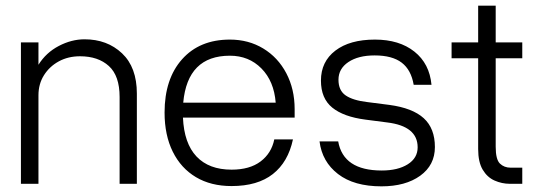

<svg xmlns="http://www.w3.org/2000/svg" viewBox="-20 -650 1901 679"><path d="M54 -500H116V-421Q143 -464 188 -487.5Q233 -511 279 -511Q359 -511 411.5 -461.5Q464 -412 464 -319V0H403V-307Q403 -382 365 -416.5Q327 -451 263 -451Q221 -451 188 -433Q155 -415 135.5 -384Q116 -353 116 -313V0H54Z M562 -252Q562 -371 624 -440.5Q686 -510 793 -510Q859 -510 911 -478.5Q963 -447 992.5 -391Q1022 -335 1022 -264V-234H627Q631 -143 675 -96.5Q719 -50 799 -50Q863 -50 901.5 -79Q940 -108 950 -157H1016Q999 -77 945 -34.5Q891 8 799 8Q726 8 673 -23.5Q620 -55 591 -113.5Q562 -172 562 -252ZM793 -453Q643 -453 628 -287H955Q949 -363 904.5 -408Q860 -453 793 -453Z M1349 -217 1272 -227Q1195 -237 1155 -269.5Q1115 -302 1115 -365Q1115 -432 1166 -471Q1217 -510 1306 -510Q1392 -510 1445.5 -467.5Q1499 -425 1506 -350H1443Q1434 -403 1400.5 -428.5Q1367 -454 1305 -454Q1247 -454 1212 -430.5Q1177 -407 1177 -368Q1177 -330 1202.5 -312.5Q1228 -295 1279 -289L1357 -279Q1439 -268 1478.5 -232Q1518 -196 1518 -130Q1518 -66 1466 -28.5Q1414 9 1329 9Q1232 9 1175.5 -34.5Q1119 -78 1110 -150H1176Q1194 -47 1330 -47Q1387 -47 1422 -69Q1457 -91 1457 -129Q1457 -204 1349 -217Z M1827 -57V0H1783Q1755 0 1729 -11.5Q1703 -23 1687 -50Q1671 -77 1671 -123V-444H1577V-500H1671V-630H1733V-500H1827V-444H1733V-131Q1733 -86 1748 -71.5Q1763 -57 1786 -57Z"/></svg>

Font: Overused Grotesk Book
Style: Regular
Weight: 350
Version: Version 0.003